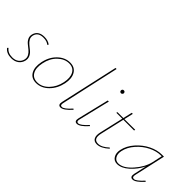

<svg xmlns="http://www.w3.org/2000/svg" viewBox="25 -1377 2049 2049"><g transform="rotate(45 1050.0 -352.0)"><path d="M124 3Q51 3 15 -44L26 -55Q59 -11 126 -11Q170 -11 198.5 -33Q227 -55 235 -90Q242 -121 228 -146.5Q214 -172 190.5 -191Q167 -210 143.5 -229Q120 -248 107 -274.5Q94 -301 102 -333Q122 -410 215 -410Q270 -410 305 -382L295 -370Q267 -396 213 -396Q133 -396 117 -332Q110 -303 123.5 -278.5Q137 -254 160.5 -235Q184 -216 208 -196.5Q232 -177 245 -149Q258 -121 250 -87Q240 -46 207 -21.5Q174 3 124 3Z M498 3Q427 3 395.5 -51.5Q364 -106 382 -194Q402 -291 464.5 -350.5Q527 -410 603 -410Q674 -410 706 -355.5Q738 -301 720 -215Q700 -120 638 -58.5Q576 3 498 3ZM502 -11Q572 -11 628.5 -69Q685 -127 703 -215Q720 -295 693 -345.5Q666 -396 601 -396Q533 -396 475 -340.5Q417 -285 399 -194Q381 -110 409.5 -60.5Q438 -11 502 -11Z M867 3Q826 3 838 -51L985 -711H1001L855 -51Q846 -11 873 -11Q907 -11 974 -87L984 -79Q912 3 867 3Z M1217 -561Q1207 -561 1201 -567.5Q1195 -574 1195 -583Q1197 -605 1218 -605Q1227 -605 1233 -598.5Q1239 -592 1239 -582Q1238 -574 1231.5 -567.5Q1225 -561 1217 -561ZM1114 3Q1073 3 1086 -52L1172 -407H1188L1102 -51Q1092 -11 1120 -11Q1153 -11 1222 -87L1231 -79Q1159 3 1114 3Z M1435 -379 1373 -110Q1348 -7 1424 -7Q1479 -7 1542 -67L1551 -58Q1480 7 1419 7Q1376 7 1360 -24Q1344 -55 1357 -110L1419 -379H1329L1333 -392H1422L1446 -495H1462L1438 -392L1600 -393L1597 -379Z M2062 -87 2072 -79Q1998 3 1955 3Q1913 3 1925 -53L1957 -196Q1917 -115 1851 -56Q1785 3 1721 3Q1674 3 1651 -34.5Q1628 -72 1639 -126Q1655 -203 1713.5 -269Q1772 -335 1845.5 -371Q1919 -407 1987 -407H2020L1941 -53Q1931 -11 1961 -11Q1993 -11 2062 -87ZM1725 -11Q1798 -11 1876 -99Q1954 -187 1975 -278L2000 -393H1986Q1923 -393 1853 -359Q1783 -325 1727 -262Q1671 -199 1656 -126Q1646 -77 1666 -44Q1686 -11 1725 -11Z"/></g></svg>

Font: EauTest Thin
Style: Italic
Weight: 250
Italic angle: -12°
Designer: Christian Thalmann (Catharsis Fonts)
Version: Version 0.001;PS 000.001;hotconv 1.0.88;makeotf.lib2.5.64775